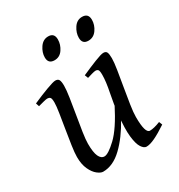

<svg xmlns="http://www.w3.org/2000/svg" viewBox="-151 -700 761 818"><g transform="rotate(-30 229.5 -290.5)"><path d="M438 -30.3Q401.9 -6.3 376.2 5.9Q350.6 18.1 333.5 18.1Q321.3 18.1 310.1 1.2Q298.8 -15.6 294.4 -54.7Q290 -93.8 297.4 -160.6Q302.2 -208.5 312.5 -258.5Q322.8 -308.6 322.8 -341.3Q322.8 -361.8 318.4 -366.5Q314 -371.1 306.2 -371.1Q300.3 -371.1 287.4 -367.4Q274.4 -363.8 263.7 -360.4L257.3 -377Q295.4 -394 328.6 -407.2Q361.8 -420.4 373 -420.4Q385.7 -420.4 389.6 -411.6Q393.6 -402.8 393.6 -382.3Q393.6 -362.8 387.9 -327.1Q382.3 -291.5 375.2 -250.5Q368.2 -209.5 362.5 -172.6Q356.9 -135.7 356.9 -113.8Q356.9 -33.7 379.9 -33.7Q399.9 -33.7 431.6 -46.4ZM305.2 -206.1 296.9 -136.7Q259.8 -68.8 214.6 -25.4Q169.4 18.1 120.1 18.1Q108.4 18.1 92.8 5.9Q77.1 -6.3 65.7 -31Q54.2 -55.7 54.2 -91.8Q54.2 -111.8 59.3 -146.7Q64.5 -181.6 70.8 -220.2Q77.1 -258.8 82.3 -291.7Q87.4 -324.7 87.4 -341.3Q87.4 -361.8 82.3 -366.5Q77.1 -371.1 68.8 -371.1Q63.5 -371.1 48.8 -367.4Q34.2 -363.8 22.5 -360.4L17.1 -377Q55.2 -394 90.6 -407.2Q126 -420.4 136.7 -420.4Q149.9 -420.4 154.3 -411.6Q158.7 -402.8 158.7 -382.3Q158.7 -362.8 153.3 -326.9Q147.9 -291 140.9 -250Q133.8 -209 128.4 -173.1Q123 -137.2 123 -117.7Q123 -74.7 132.1 -55.2Q141.1 -35.6 157.7 -35.6Q176.3 -35.6 216.8 -73.7Q257.3 -111.8 305.2 -206.1ZM401.9 -566.9Q401.9 -541.5 386.2 -519Q370.6 -496.6 344.7 -496.6Q314.9 -496.6 314.9 -527.8Q314.9 -552.2 330.3 -575.4Q345.7 -598.6 371.1 -598.6Q401.9 -598.6 401.9 -566.9ZM234.4 -566.9Q234.4 -541.5 219.2 -519Q204.1 -496.6 178.2 -496.6Q147.5 -496.6 147.5 -527.8Q147.5 -552.2 163.3 -575.4Q179.2 -598.6 204.6 -598.6Q234.4 -598.6 234.4 -566.9Z"/></g></svg>

Font: Dai Banna SIL Light
Style: Italic
Weight: 300
Italic angle: -11°
Designer: Victor Gaultney
Foundry: SIL International
Version: Version 4.000